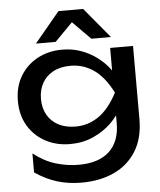

<svg xmlns="http://www.w3.org/2000/svg" viewBox="-63 -853 905 1086"><g transform="rotate(-5 389.5 -310.0)"><path d="M583 -139V-239L588 -257V-366L583 -386V-566H713V-151Q713 -42 667 31.5Q621 105 541 142Q461 179 357 179Q281 179 217 159Q153 139 93 98V-10Q154 38 219 57.5Q284 77 349 77Q463 77 523 21Q583 -35 583 -139ZM311 -44Q233 -44 171 -77.5Q109 -111 73 -171Q37 -231 37 -312Q37 -393 73 -453Q109 -513 171 -546.5Q233 -580 311 -580Q369 -580 418.5 -562Q468 -544 507.5 -514.5Q547 -485 574.5 -449.5Q602 -414 617 -377.5Q632 -341 632 -311Q632 -272 609 -225.5Q586 -179 543.5 -138Q501 -97 442 -70.5Q383 -44 311 -44ZM351 -140Q422 -140 481.5 -181Q541 -222 588 -312Q541 -404 481.5 -444.5Q422 -485 351 -485Q293 -485 252 -463Q211 -441 189.5 -402Q168 -363 168 -312Q168 -262 189.5 -223Q211 -184 252 -162Q293 -140 351 -140ZM310 -799H450L593 -627H482L352 -758H408L279 -627H167Z"/></g></svg>

Font: Bounded
Style: Regular
Weight: 400
Designer: Vlad Churkin
Version: Version 1.0